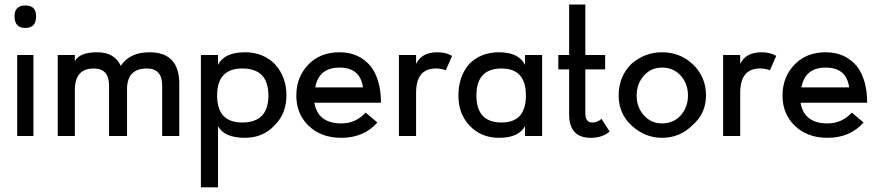

<svg xmlns="http://www.w3.org/2000/svg" viewBox="-20 -594 3806 833"><path d="M43 -523.4Q43 -570.3 89.8 -570.3Q136.7 -570.3 136.7 -523.4Q136.7 -472.7 89.8 -472.7Q43 -472.7 43 -523.4ZM54.7 -355.5H125V-3.9H54.7Z M230.5 -355.5H304.7V-328.1Q324.2 -367.2 402.3 -367.2Q476.6 -367.2 503.9 -308.6Q543 -367.2 628.9 -367.2Q757.8 -367.2 757.8 -230.5V-3.9H683.6V-222.7Q683.6 -296.9 617.2 -296.9Q531.2 -296.9 531.2 -207V-3.9H453.1V-222.7Q453.1 -296.9 386.7 -296.9Q304.7 -296.9 304.7 -203.1V-3.9H230.5Z M851.6 -355.5H925.8V-312.5Q953.1 -367.2 1043 -367.2Q1121.1 -367.2 1171.9 -316.4Q1222.7 -261.7 1222.7 -179.7Q1222.7 -101.6 1171.9 -50.8Q1121.1 3.9 1043 3.9Q953.1 3.9 925.8 -46.9V218.8H851.6ZM1144.5 -179.7Q1144.5 -296.9 1031.2 -296.9Q921.9 -296.9 921.9 -179.7Q921.9 -62.5 1031.2 -62.5Q1144.5 -62.5 1144.5 -179.7Z M1343.8 -148.4Q1359.4 -58.6 1460.9 -58.6Q1523.4 -58.6 1566.4 -105.5L1617.2 -62.5Q1558.6 3.9 1460.9 3.9Q1371.1 3.9 1316.4 -50.8Q1265.6 -101.6 1265.6 -179.7Q1265.6 -261.7 1320.3 -316.4Q1371.1 -367.2 1453.1 -367.2Q1539.1 -367.2 1589.8 -304.7Q1632.8 -246.1 1632.8 -148.4ZM1554.7 -214.8Q1543 -300.8 1453.1 -300.8Q1363.3 -300.8 1347.7 -214.8Z M1710.9 -355.5H1785.2V-316.4Q1808.6 -367.2 1878.9 -367.2Q1914.1 -367.2 1941.4 -351.6L1914.1 -289.1Q1894.5 -296.9 1871.1 -296.9Q1785.2 -296.9 1785.2 -191.4V-3.9H1710.9Z M2015.6 -50.8Q1968.8 -101.6 1968.8 -179.7Q1968.8 -261.7 2015.6 -316.4Q2066.4 -367.2 2144.5 -367.2Q2230.5 -367.2 2257.8 -312.5V-355.5H2332V-3.9H2257.8V-46.9Q2230.5 3.9 2144.5 3.9Q2066.4 3.9 2015.6 -50.8ZM2261.7 -179.7Q2261.7 -296.9 2156.2 -296.9Q2046.9 -296.9 2046.9 -179.7Q2046.9 -62.5 2156.2 -62.5Q2261.7 -62.5 2261.7 -179.7Z M2402.3 -293V-355.5H2449.2V-574.2H2519.5V-355.5H2605.5V-293H2519.5V-101.6Q2519.5 -62.5 2550.8 -62.5Q2570.3 -62.5 2589.8 -78.1L2625 -23.4Q2593.8 3.9 2543 3.9Q2449.2 3.9 2449.2 -97.7V-293Z M2718.8 -50.8Q2664.1 -101.6 2664.1 -179.7Q2664.1 -261.7 2718.8 -316.4Q2777.3 -367.2 2851.6 -367.2Q2929.7 -367.2 2984.4 -316.4Q3043 -261.7 3043 -179.7Q3043 -101.6 2984.4 -50.8Q2929.7 3.9 2851.6 3.9Q2777.3 3.9 2718.8 -50.8ZM2933.6 -93.8Q2964.8 -128.9 2964.8 -179.7Q2964.8 -230.5 2933.6 -265.6Q2902.3 -300.8 2851.6 -300.8Q2804.7 -300.8 2773.4 -265.6Q2742.2 -230.5 2742.2 -179.7Q2742.2 -128.9 2773.4 -93.8Q2804.7 -58.6 2851.6 -58.6Q2902.3 -58.6 2933.6 -93.8Z M3117.2 -355.5H3191.4V-316.4Q3214.8 -367.2 3285.2 -367.2Q3320.3 -367.2 3347.7 -351.6L3320.3 -289.1Q3300.8 -296.9 3277.3 -296.9Q3191.4 -296.9 3191.4 -191.4V-3.9H3117.2Z M3453.1 -148.4Q3468.8 -58.6 3570.3 -58.6Q3632.8 -58.6 3675.8 -105.5L3726.6 -62.5Q3668 3.9 3570.3 3.9Q3480.5 3.9 3425.8 -50.8Q3375 -101.6 3375 -179.7Q3375 -261.7 3429.7 -316.4Q3480.5 -367.2 3562.5 -367.2Q3648.4 -367.2 3699.2 -304.7Q3742.2 -246.1 3742.2 -148.4ZM3664.1 -214.8Q3652.3 -300.8 3562.5 -300.8Q3472.7 -300.8 3457 -214.8Z"/></svg>

Font: 和音 by 宁静之雨，公众号njzyshare
Style: Regular
Weight: 400
Designer: Steve Matteson
Foundry: Ascender Corporation
Version: Version 6.00;June 8, 2018;FontCreator 11.0.0.2388 32-bit